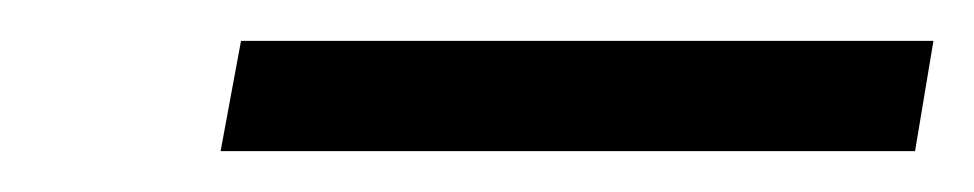

<svg xmlns="http://www.w3.org/2000/svg" viewBox="-20 -720 477 94"><path d="M88 -646 98 -700H437L428 -646Z"/></svg>

Font: Poppins Light
Style: Italic
Weight: 300
Italic angle: -10°
Designer: Ninad Kale (Devanagari), Jonny Pinhorn (Latin)
Foundry: Indian Type Foundry
Version: Version 3.200;PS 1.000;hotconv 16.6.54;makeotf.lib2.5.65590